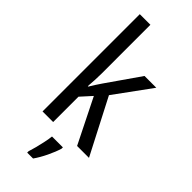

<svg xmlns="http://www.w3.org/2000/svg" viewBox="-311 -800 1061 1061"><g transform="rotate(45 220.0 -269.5)"><path d="M154 -377Q154 -353 152.5 -326.5Q151 -300 149 -276H153Q162 -291 174 -310Q186 -329 196 -343L331 -537H423L267 -323L434 0H341L211 -261L154 -198V0H71V-760H154ZM291 71Q281 105 260.5 147.5Q240 190 218 221H172V210Q178 192 185 165Q192 138 198 109.5Q204 81 206 61H291Z"/></g></svg>

Font: Noto Sans Myanmar Condensed
Style: Regular
Weight: 400
Width: 3
Designer: Monotype Design Team
Foundry: Monotype Imaging Inc.
Version: Version 2.107; ttfautohint (v1.8.4.7-5d5b)